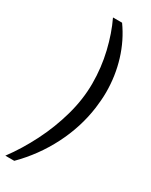

<svg xmlns="http://www.w3.org/2000/svg" viewBox="-276 -783 778 987"><g transform="rotate(30 113.0 -289.0)"><path d="M-47 157Q9 82 55 -9Q101 -100 128 -197Q155 -294 155 -387Q155 -482 133.5 -572Q112 -662 77 -735H131Q184 -661 211.5 -571Q239 -481 239 -384Q239 -360 237 -336Q235 -312 232 -288Q215 -165 156.5 -50Q98 65 6 157Z"/></g></svg>

Font: Archivo Narrow
Style: Italic
Weight: 400
Italic angle: -8°
Designer: Hector Gatti
Foundry: Omnibus-Type
Version: Version 3.002